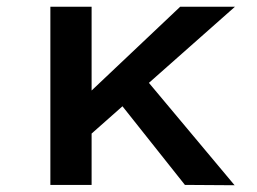

<svg xmlns="http://www.w3.org/2000/svg" viewBox="-20 -547 760 568"><path d="M241 -143 218 -248 513 -527H675ZM129 0V-527H251V0ZM527 0 311 -272 397 -330 674 1Z"/></svg>

Font: Lexend Exa Medium
Style: Regular
Weight: 500
Designer: Bonnie Shaver-Troup, Thomas Jockin
Foundry: Lexend
Version: Version 1.007